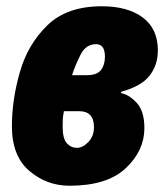

<svg xmlns="http://www.w3.org/2000/svg" viewBox="-20 -583 532 613"><path d="M202 10Q322 10 381.5 -46Q441 -102 441 -174Q441 -227 417.5 -253.5Q394 -280 366 -286L367 -290Q432 -308 458 -342Q484 -376 484 -422Q484 -491 436 -527Q388 -563 305 -563Q194 -563 131.5 -502.5Q69 -442 43.5 -353Q18 -264 18 -180Q18 -85 73.5 -37.5Q129 10 202 10ZM210 -343Q220 -374 237 -408Q254 -442 287 -442Q315 -442 315 -402Q315 -376 302.5 -359.5Q290 -343 257 -343ZM226 -111Q207 -111 193.5 -125.5Q180 -140 180 -179Q180 -193 180.5 -202.5Q181 -212 184 -228H233Q280 -228 280 -177Q280 -148 262 -129.5Q244 -111 226 -111Z"/></svg>

Font: Noto Sans Display Condensed Black
Style: Italic
Weight: 900
Width: 3
Italic angle: -192°
Designer: Monotype Design Team
Foundry: Monotype Imaging Inc.
Version: Version 1.900